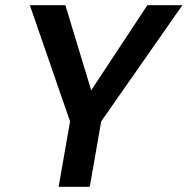

<svg xmlns="http://www.w3.org/2000/svg" viewBox="-20 -720 723 740"><path d="M206 0 250 -252 95 -700H232L336 -357L323 -359L548 -700H683L370 -252L326 0Z"/></svg>

Font: DM Sans 18pt SemiBold
Style: Italic
Weight: 600
Italic angle: -10°
Designer: Colophon Foundry, Jonny Pinhorn
Foundry: Colophon Foundry
Version: Version 4.004;gftools[0.9.30]